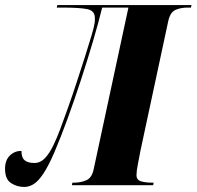

<svg xmlns="http://www.w3.org/2000/svg" viewBox="-56 -734 779 761"><path d="M40 7Q11 7 -12.5 -8.5Q-36 -24 -36 -65Q-36 -99 -17 -117.5Q2 -136 29 -136Q29 -109 42 -98.5Q55 -88 80 -88Q104 -88 122 -107Q140 -126 155 -157Q170 -188 183 -223Q196 -258 213.5 -307Q231 -356 248.5 -409.5Q266 -463 281.5 -511.5Q297 -560 307 -594Q317 -628 318 -638Q320 -646 320 -652Q320 -658 320 -663Q320 -692 289 -698Q258 -704 190 -704H169L171 -714H703L701 -704H688Q661 -704 640 -695Q619 -686 611 -651L501 -138Q496 -112 490.5 -83.5Q485 -55 485 -40Q485 -21 502.5 -15.5Q520 -10 547 -10H553L551 0H229L231 -10H238Q264 -10 286 -19.5Q308 -29 315 -62L453 -704H349Q334 -643 312 -568.5Q290 -494 264.5 -416Q239 -338 212 -264Q185 -190 159 -129Q135 -74 115 -44.5Q95 -15 77 -4Q59 7 40 7Z"/></svg>

Font: Noto Serif Display ExtraCondensed Black
Style: Italic
Weight: 900
Width: 2
Italic angle: -12°
Designer: Monotype Design Team
Foundry: Monotype Imaging Inc.
Version: Version 2.009